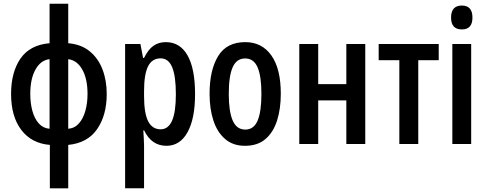

<svg xmlns="http://www.w3.org/2000/svg" viewBox="-20 -780 2634 1040"><path d="M349.6 -759.8V-545.9Q419.4 -540 465.6 -502.4Q511.7 -464.8 534.9 -404.8Q558.1 -344.7 558.1 -271Q558.1 -155.8 506.1 -80.6Q454.1 -5.4 349.6 4.9V240.2H250V4.9Q150.4 -3.4 95.2 -76.4Q40 -149.4 40 -271Q40 -388.7 90.8 -462.6Q141.6 -536.6 248.5 -545.9V-759.8ZM248.5 -459.5Q200.7 -454.1 172.4 -403.8Q144 -353.5 144 -271Q144 -220.7 155.5 -179Q167 -137.2 190.2 -111.3Q213.4 -85.4 248.5 -82.5ZM349.6 -459.5V-82.5Q384.8 -85.4 408 -112.1Q431.2 -138.7 442.6 -180.4Q454.1 -222.2 454.1 -271Q454.1 -353.5 425.5 -403.6Q397 -453.6 349.6 -459.5Z M877.9 -551.8Q955.1 -551.8 995.8 -480Q1036.6 -408.2 1036.6 -270.5Q1036.6 -137.2 995.8 -63.7Q955.1 9.8 881.8 9.8Q800.8 9.8 760.7 -73.7H756.3Q757.8 -48.3 759 -27.6Q760.3 -6.8 760.3 8.3V239.7H657.7V-541.5H740.7L754.9 -466.3H760.3Q783.2 -512.7 811.5 -532.2Q839.8 -551.8 877.9 -551.8ZM849.6 -463.9Q803.7 -463.9 782 -420.7Q760.3 -377.4 760.3 -286.6V-260.3Q760.3 -167 782.5 -123.3Q804.7 -79.6 850.1 -79.6Q891.1 -79.6 911.9 -126Q932.6 -172.4 932.6 -269.5Q932.6 -366.7 912.8 -415.3Q893.1 -463.9 849.6 -463.9Z M1501 -272Q1501 -191.4 1481 -127.7Q1460.9 -64 1418.2 -27.1Q1375.5 9.8 1307.1 9.8Q1242.2 9.8 1199.5 -26.9Q1156.7 -63.5 1136 -127Q1115.2 -190.4 1115.2 -272Q1115.2 -399.9 1161.4 -475.8Q1207.5 -551.8 1308.6 -551.8Q1398.4 -551.8 1449.7 -480Q1501 -408.2 1501 -272ZM1219.2 -271Q1219.2 -175.8 1240.5 -127Q1261.7 -78.1 1308.6 -78.1Q1354.5 -78.1 1375.2 -126.2Q1396 -174.3 1396 -272Q1396 -367.2 1375.2 -415.3Q1354.5 -463.4 1308.1 -463.4Q1261.2 -463.4 1240.2 -415.5Q1219.2 -367.7 1219.2 -271Z M1703.6 -541.5V-324.2H1856V-541.5H1958.5V0H1856V-236.3H1703.6V0H1601.1V-541.5Z M2356.4 -454.1H2245.6V0H2143.1V-454.1H2031.2V-541.5H2356.4Z M2481.9 -750Q2539.1 -750 2539.1 -684.6Q2539.1 -620.6 2481.9 -620.6Q2423.3 -620.6 2423.3 -684.6Q2423.3 -750 2481.9 -750ZM2532.2 -541.5V0H2430.2V-541.5Z"/></svg>

Font: Open Sans Condensed SemiBold
Style: Regular
Weight: 600
Width: 3
Designer: Monotype Design Team
Foundry: Monotype Imaging Inc.
Version: Version 3.000; ttfautohint (v1.8.4)